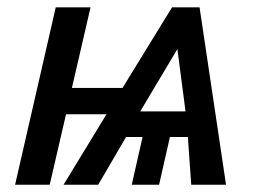

<svg xmlns="http://www.w3.org/2000/svg" viewBox="-20 -508 718 528"><path d="M21.5 0 133.3 -487.8H229L177.7 -266.1H316.9L453.1 -487.8H528.8L601.6 0H505.9L496.6 -131.3H447.3L417.5 0H342.3L372.1 -131.3H326.7L250 0H154.8L272.9 -193.8H161.6L116.7 0ZM365.7 -201.7H490.2L467.8 -373Z"/></svg>

Font: HK Grotesk Medium Italic
Style: Regular
Weight: 500
Italic angle: -13°
Designer: Alfredo Marco Pradil and Stefan Peev
Foundry: Hanken Design Co.
Version: Version 1.000;PS 001.000;hotconv 1.0.88;makeotf.lib2.5.64775